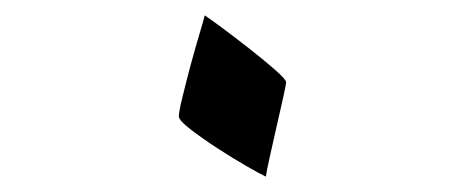

<svg xmlns="http://www.w3.org/2000/svg" viewBox="-20 -272 607 250"><path d="M352.5 -165Q352.5 -162.1 348.9 -145.8Q345.2 -129.4 340.3 -107.9Q335.4 -86.4 331.3 -67.9Q327.1 -49.3 326.2 -42Q319.8 -44.9 301.5 -55.4Q283.2 -65.9 262.9 -79.1Q242.7 -92.3 227.8 -103.8Q212.9 -115.2 212.9 -120.6Q212.9 -126.5 217.3 -144.5Q221.7 -162.6 227.5 -184.6Q233.4 -206.5 239 -225.3Q244.6 -244.1 246.6 -252Q252 -248.5 268.8 -236.1Q285.6 -223.6 304.9 -208.5Q324.2 -193.4 338.4 -180.9Q352.5 -168.5 352.5 -165Z"/></svg>

Font: Scheherazade New Rohingya
Style: Regular
Weight: 400
Designer: SIL International
Foundry: SIL International
Version: Version 3.000 ; LngRng